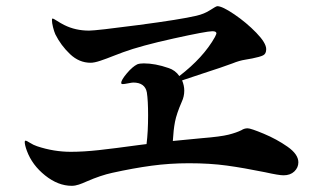

<svg xmlns="http://www.w3.org/2000/svg" viewBox="-20 -680 1040 621"><path d="M945 -155Q945 -138 932 -125.5Q919 -113 897 -113Q882 -113 837 -123Q768 -137 713.5 -144.5Q659 -152 591 -152Q529 -152 470 -144Q411 -136 343 -121Q306 -113 260 -93Q247 -87 235 -83Q223 -79 212 -79Q168 -79 126 -112.5Q84 -146 67 -192Q60 -211 60 -221Q60 -225 63 -225Q66 -225 77 -218Q88 -211 100 -207Q154 -189 209 -189Q250 -189 300 -194.5Q350 -200 430 -211L454 -214Q459 -254 459 -307Q459 -355 455 -381Q449 -413 411 -413Q407 -413 394.5 -410.5Q382 -408 377 -408Q372 -408 372 -412Q372 -421 390 -442.5Q408 -464 424 -472Q432 -475 445 -475Q482 -475 525 -460Q547 -453 560 -434Q638 -494 675 -560Q680 -570 680 -572Q680 -579 667 -579Q648 -579 541.5 -555.5Q435 -532 378 -511L349 -500Q324 -490 304.5 -483.5Q285 -477 273 -477Q236 -477 206.5 -505Q177 -533 159 -569Q155 -578 151.5 -592Q148 -606 148 -615Q148 -620 150 -620Q153 -620 164.5 -612.5Q176 -605 188 -599Q224 -581 268 -581Q291 -581 427.5 -599Q564 -617 615 -629Q641 -635 660 -647.5Q679 -660 683 -660Q699 -660 738 -633.5Q777 -607 809 -574Q841 -541 841 -521Q841 -506 831 -501Q821 -496 796 -491Q793 -490 773.5 -487Q754 -484 732 -475Q700 -463 638 -443Q638 -443 569 -420Q576 -403 576 -387Q576 -368 568 -351Q551 -312 546 -286Q541 -260 539 -224L632 -233Q694 -238 719.5 -244.5Q745 -251 761 -259Q770 -265 781 -265Q791 -265 833 -247.5Q875 -230 910 -205.5Q945 -181 945 -155Z"/></svg>

Font: Shippori Mincho ExtraBold
Style: Regular
Weight: 800
Designer: FONTDASU
Foundry: FONTDASU / Google Inc. / but / Adobe
Version: Version 3.110; ttfautohint (v1.8.3)